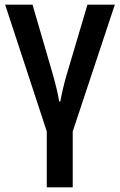

<svg xmlns="http://www.w3.org/2000/svg" viewBox="-20 -561 512 821"><path d="M291 240V1L471 -541H354L267 -248C254 -205 243 -157 238 -127H233C229 -155 217 -205 203 -253L119 -541H2L180 1V240Z"/></svg>

Font: Noto Sans UI SemiCondensed Medium
Style: Regular
Weight: 500
Width: 4
Designer: Monotype Design Team
Foundry: Monotype Imaging Inc.
Version: Version 1.901